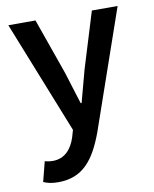

<svg xmlns="http://www.w3.org/2000/svg" viewBox="-80 -552 654 815"><g transform="rotate(-10 247.5 -144.5)"><path d="M205 -6 196 25C180 74 150 109 98 109C87 109 77 108 64 104L42 190C60 198 79 202 106 202C213 202 264 133 305 22L483 -491H372L298 -250C286 -206 273 -157 261 -112H257C242 -158 228 -207 214 -250L129 -491H12Z"/></g></svg>

Font: DAIFUKU Sans Semibold
Style: Regular
Weight: 600
Designer: Original font ‘Source Sans 3’ : Paul D. Hunt
Foundry: Daifuku
Version: Version 1.000